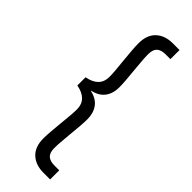

<svg xmlns="http://www.w3.org/2000/svg" viewBox="-357 -961 1176 1176"><g transform="rotate(45 231.0 -373.5)"><path d="M105 -409Q207 -428 207 -514Q207 -552 197 -644Q187 -742 187 -786Q187 -858 227.5 -896Q268 -934 336 -934H394V-855H353Q314 -855 295 -837.5Q276 -820 276 -780Q276 -751 280 -708.5Q284 -666 285 -651Q295 -555 295 -511Q295 -458 268.5 -422.5Q242 -387 187 -375V-373Q242 -361 268.5 -325Q295 -289 295 -236Q295 -192 285 -96Q284 -81 280 -38.5Q276 4 276 33Q276 73 295 90.5Q314 108 353 108H394V187H336Q268 187 227.5 149Q187 111 187 39Q187 -5 197 -103Q207 -195 207 -233Q207 -319 105 -338Z"/></g></svg>

Font: Fz Poppins
Style: Regular
Weight: 400
Designer: Ninad Kale (Devanagari), Jonny Pinhorn (Latin)
Foundry: Indian Type Foundry
Version: Vit hóa bi Vntype.Com & FontZin.Com